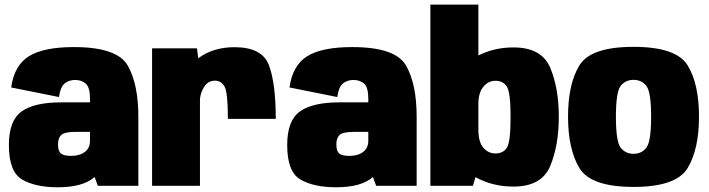

<svg xmlns="http://www.w3.org/2000/svg" viewBox="-20 -805 3072 832"><path d="M404 0 390 -38Q340 6.5 231 6.5Q133.5 6.5 76 -27Q18.5 -60.5 18.5 -176.5Q18.5 -282.5 73.5 -322Q128.5 -361.5 246 -361.5H370V-377Q370 -426.5 351.8 -442.5Q333.5 -458.5 306 -458.5Q279.5 -458.5 260.8 -444Q242 -429.5 235.5 -384.5L28.5 -426Q41.5 -521.5 105 -561.2Q168.5 -601 300.5 -601Q488 -601 533.8 -520.5Q579.5 -440 579.5 -299V0ZM370 -195V-233.5H307.5Q260.5 -233.5 246 -220.5Q231.5 -207.5 231.5 -179.5Q231.5 -150 244.2 -139.8Q257 -129.5 288 -129.5Q325 -129.5 347.5 -146.5Q370 -163.5 370 -195Z M967.5 -290Q967.5 -404.5 953 -430Q938.5 -455.5 911.5 -455.5Q881 -455.5 863.5 -427Q849.5 -403.5 846.5 -376.5V0H639V-595.5H833.5L839 -552.5Q903 -600.5 996.5 -600.5Q1116 -600.5 1145.5 -522.2Q1175 -444 1175 -290Z M1610 0 1596 -38Q1546 6.5 1437 6.5Q1339.5 6.5 1282 -27Q1224.5 -60.5 1224.5 -176.5Q1224.5 -282.5 1279.5 -322Q1334.5 -361.5 1452 -361.5H1576V-377Q1576 -426.5 1557.8 -442.5Q1539.5 -458.5 1512 -458.5Q1485.5 -458.5 1466.8 -444Q1448 -429.5 1441.5 -384.5L1234.5 -426Q1247.5 -521.5 1311 -561.2Q1374.5 -601 1506.5 -601Q1694 -601 1739.8 -520.5Q1785.5 -440 1785.5 -299V0ZM1576 -195V-233.5H1513.5Q1466.5 -233.5 1452 -220.5Q1437.5 -207.5 1437.5 -179.5Q1437.5 -150 1450.2 -139.8Q1463 -129.5 1494 -129.5Q1531 -129.5 1553.5 -146.5Q1576 -163.5 1576 -195Z M1845 0V-785H2053V-564.5Q2121.5 -599.5 2205 -599.5Q2327.5 -599.5 2364.5 -511Q2401.5 -422.5 2401.5 -299Q2401.5 -175.5 2364.5 -86Q2327.5 3.5 2205 3.5Q2113.5 3.5 2040.5 -37.5L2029.5 0ZM2053 -364V-232Q2055.5 -187 2074.5 -165Q2096 -140 2126.5 -140Q2160.5 -140 2176.5 -165Q2192.5 -190 2192.5 -298.5Q2192.5 -404 2176.5 -429.5Q2160.5 -455 2126.5 -455Q2096 -455 2074.5 -429Q2055.5 -406.5 2053 -364Z M2725.5 5Q2540 5 2490.8 -76.8Q2441.5 -158.5 2441.5 -299.5Q2441.5 -441.5 2490.8 -521.8Q2540 -602 2725.2 -602Q2910.5 -602 2959.8 -521.8Q3009 -441.5 3009 -299.5Q3009 -158.5 2959.8 -76.8Q2910.5 5 2725.5 5ZM2725.5 -138.5Q2760 -138.5 2780.8 -164.8Q2801.5 -191 2801.5 -299Q2801.5 -407 2780.8 -433Q2760 -459 2725.2 -459Q2690.5 -459 2669.8 -433Q2649 -407 2649 -299Q2649 -191 2669.8 -164.8Q2690.5 -138.5 2725.5 -138.5Z"/></svg>

Font: Anybody Black
Style: Regular
Weight: 900
Designer: Tyler Finck
Foundry: Etcetera Type Company
Version: Version 1.010; ttfautohint (v1.8.3) -l 8 -r 50 -G 200 -x 14 